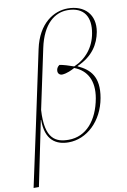

<svg xmlns="http://www.w3.org/2000/svg" viewBox="-145 -834 753 1137"><g transform="rotate(-10 231.5 -266.0)"><path d="M-38 240H-6L74 -149H76C75 -27 139 10 214 10C323 10 421 -80 445 -216C467 -341 416 -391 344 -424V-426C439 -467 478 -535 491 -605C509 -707 446 -772 345 -772C263 -772 166 -716 134 -565L39 -118ZM217 -5C141 -5 75 -32 86 -207L162 -565C192 -709 267 -762 342 -762C444 -762 479 -695 462 -602C448 -520 397 -458 324 -427C293 -438 261 -448 239 -451C226 -442 222 -431 221 -424C217 -403 231 -392 245 -392C274 -393 306 -409 322 -418C398 -389 435 -322 417 -219C394 -90 322 -5 217 -5Z"/></g></svg>

Font: Noto Serif Display Thin
Style: Italic
Weight: 100
Italic angle: -12°
Designer: Monotype Design Team
Foundry: Monotype Imaging Inc.
Version: Version 2.009